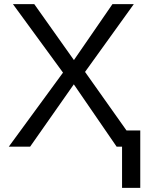

<svg xmlns="http://www.w3.org/2000/svg" viewBox="-20 -708 707 927"><path d="M336.4 -300.8 125.5 0H22.5L284.2 -357.4L42.5 -688H145.5L336.9 -418L522.9 -688H626L390.6 -360.8L590.8 -78.1H657.2V199.2H569.3V0H543Z"/></svg>

Font: Arial
Style: Regular
Weight: 400
Designer: Steve Matteson
Foundry: Ascender Corporation
Version: Version 2.00.3